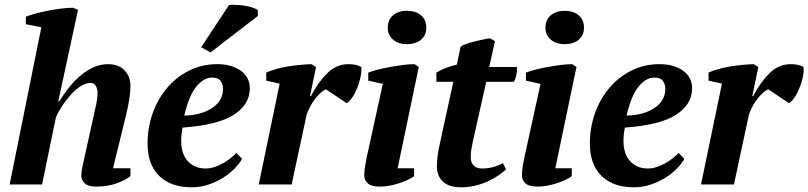

<svg xmlns="http://www.w3.org/2000/svg" viewBox="-20 -785 3440 817"><path d="M90 -682V-714Q105 -720 128.5 -726.5Q152 -733 179.5 -738.5Q207 -744 236 -748Q265 -752 291 -752L312 -743L228 -354H233Q252 -386 275.5 -415Q299 -444 325 -465.5Q351 -487 380 -499.5Q409 -512 439 -512Q485 -512 510 -485.5Q535 -459 535 -420Q535 -393 530 -362Q525 -331 518 -302L461 -69H535V-35Q515 -19 476.5 -5Q438 9 389 9Q356 9 341 -4.5Q326 -18 326 -37Q326 -55 330.5 -74Q335 -93 340 -118L377 -285Q384 -316 389.5 -341.5Q395 -367 395 -390Q395 -408 387.5 -420Q380 -432 365 -432Q342 -432 319 -415.5Q296 -399 276 -376Q256 -353 240.5 -328Q225 -303 218 -286L159 0H21L156 -669Z M882 -455Q848 -455 816.5 -418Q785 -381 764 -293Q838 -295 883.5 -326Q929 -357 929 -407Q929 -427 918.5 -441Q908 -455 882 -455ZM1010 -109Q999 -89 978 -67.5Q957 -46 929 -28.5Q901 -11 867 0.5Q833 12 796 12Q707 12 657.5 -36.5Q608 -85 608 -174Q608 -243 630 -304Q652 -365 691.5 -411.5Q731 -458 785.5 -485Q840 -512 905 -512Q965 -512 1004 -484.5Q1043 -457 1043 -409Q1043 -341 975.5 -297Q908 -253 757 -242Q754 -228 752.5 -213.5Q751 -199 751 -186Q751 -129 780 -98.5Q809 -68 854 -68Q873 -68 892 -74Q911 -80 928.5 -90Q946 -100 960.5 -111.5Q975 -123 986 -134ZM954 -763Q960 -765 974 -765Q977 -764 981 -764Q999 -764 1019 -761Q1039 -758 1055.5 -752.5Q1072 -747 1077 -741V-717L876 -562L836 -584Z M1367 -405Q1348 -397 1324.5 -369Q1301 -341 1285 -298L1221 0H1081L1170 -429L1113 -442V-476Q1130 -484 1152.5 -490.5Q1175 -497 1200.5 -501.5Q1226 -506 1253 -508.5Q1280 -511 1305 -512L1325 -500L1299 -376H1303Q1333 -434 1372 -473Q1411 -512 1463 -512Q1477 -512 1491 -509.5Q1505 -507 1517 -500Q1518 -494 1518 -489Q1518 -473 1513 -451.5Q1508 -430 1499 -408Q1490 -386 1478 -369Q1466 -352 1455 -346Z M1547 -442V-476Q1562 -482 1587 -488.5Q1612 -495 1640 -500Q1668 -505 1695.5 -508.5Q1723 -512 1744 -512L1762 -500L1672 -69H1742V-35Q1729 -26 1711.5 -18Q1694 -10 1674.5 -4Q1655 2 1635 5.5Q1615 9 1597 9Q1559 9 1544.5 -5.5Q1530 -20 1530 -37Q1530 -57 1533 -76Q1536 -95 1541 -118L1609 -428ZM1630 -667Q1630 -701 1653 -720Q1676 -739 1711 -739Q1749 -739 1771.5 -720Q1794 -701 1794 -667Q1794 -635 1771.5 -616Q1749 -597 1711 -597Q1676 -597 1653 -616Q1630 -635 1630 -667Z M1837 -476Q1856 -488 1879 -496.5Q1902 -505 1924 -510L1940 -586Q1947 -592 1962 -597.5Q1977 -603 1995 -607.5Q2013 -612 2031.5 -616Q2050 -620 2065 -622L2086 -610L2062 -500H2179Q2180 -496 2180 -490Q2180 -481 2177 -465Q2174 -449 2166 -437H2049L1991 -178Q1987 -159 1985 -144.5Q1983 -130 1983 -118Q1983 -92 1996 -80Q2009 -68 2031 -68Q2056 -68 2078 -74Q2100 -80 2120 -91L2133 -65Q2121 -52 2101 -38.5Q2081 -25 2056 -13.5Q2031 -2 2002 5Q1973 12 1943 12Q1891 12 1865 -12Q1839 -36 1839 -78Q1839 -101 1843 -127Q1847 -153 1851 -171L1909 -437H1837Z M2218 -442V-476Q2233 -482 2258 -488.5Q2283 -495 2311 -500Q2339 -505 2366.5 -508.5Q2394 -512 2415 -512L2433 -500L2343 -69H2413V-35Q2400 -26 2382.5 -18Q2365 -10 2345.5 -4Q2326 2 2306 5.5Q2286 9 2268 9Q2230 9 2215.5 -5.5Q2201 -20 2201 -37Q2201 -57 2204 -76Q2207 -95 2212 -118L2280 -428ZM2301 -667Q2301 -701 2324 -720Q2347 -739 2382 -739Q2420 -739 2442.5 -720Q2465 -701 2465 -667Q2465 -635 2442.5 -616Q2420 -597 2382 -597Q2347 -597 2324 -616Q2301 -635 2301 -667Z M2764 -455Q2730 -455 2698.5 -418Q2667 -381 2646 -293Q2720 -295 2765.5 -326Q2811 -357 2811 -407Q2811 -427 2800.5 -441Q2790 -455 2764 -455ZM2892 -109Q2881 -89 2860 -67.5Q2839 -46 2811 -28.5Q2783 -11 2749 0.5Q2715 12 2678 12Q2589 12 2539.5 -36.5Q2490 -85 2490 -174Q2490 -243 2512 -304Q2534 -365 2573.5 -411.5Q2613 -458 2667.5 -485Q2722 -512 2787 -512Q2847 -512 2886 -484.5Q2925 -457 2925 -409Q2925 -341 2857.5 -297Q2790 -253 2639 -242Q2636 -228 2634.5 -213.5Q2633 -199 2633 -186Q2633 -129 2662 -98.5Q2691 -68 2736 -68Q2755 -68 2774 -74Q2793 -80 2810.5 -90Q2828 -100 2842.5 -111.5Q2857 -123 2868 -134Z M3249 -405Q3230 -397 3206.5 -369Q3183 -341 3167 -298L3103 0H2963L3052 -429L2995 -442V-476Q3012 -484 3034.5 -490.5Q3057 -497 3082.5 -501.5Q3108 -506 3135 -508.5Q3162 -511 3187 -512L3207 -500L3181 -376H3185Q3215 -434 3254 -473Q3293 -512 3345 -512Q3359 -512 3373 -509.5Q3387 -507 3399 -500Q3400 -494 3400 -489Q3400 -473 3395 -451.5Q3390 -430 3381 -408Q3372 -386 3360 -369Q3348 -352 3337 -346Z"/></svg>

Font: PTSerif
Style: Bold Italic
Weight: 700
Italic angle: -12°
Designer: A.Korolkova, O.Umpeleva, V.Yefimov
Foundry: ParaType Ltd
Version: Version 1.000W OFL; ttfautohint (v1.2) -l 8 -r 50 -G 200 -x 